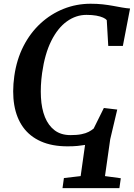

<svg xmlns="http://www.w3.org/2000/svg" viewBox="-20 -771 715 1026"><path d="M314 234.5 321.5 180.5 411 170 434.5 3.5Q417 6.5 394.2 8.8Q371.5 11 341 11Q258 11 198.5 -15.5Q139 -42 103.5 -91.2Q68 -140.5 56.2 -210Q44.5 -279.5 56.5 -365Q69 -453 105.2 -524Q141.5 -595 196.5 -645.8Q251.5 -696.5 320 -723.8Q388.5 -751 464 -751Q499 -751 528.5 -747.8Q558 -744.5 583.5 -739.8Q609 -735 631.8 -731Q654.5 -727 675 -725.5L636.5 -525.5H558.5L550.5 -663.5Q545 -670.5 530.8 -677Q516.5 -683.5 494.5 -687.5Q472.5 -691.5 442 -691.5Q386 -691.5 337.2 -656.5Q288.5 -621.5 254 -552.5Q219.5 -483.5 205 -381Q195.5 -311.5 198.8 -251Q202 -190.5 220.2 -145.2Q238.5 -100 272.2 -74.5Q306 -49 357 -49Q392 -49 415.2 -53.8Q438.5 -58.5 453.8 -66.5Q469 -74.5 480.5 -84L535 -194L606.5 -185.5L569 -27L541 170L625.5 181.5L618 234.5Z"/></svg>

Font: Merriweather 24pt SemiBold
Style: Italic
Weight: 600
Italic angle: -7.8°
Version: Version 2.101